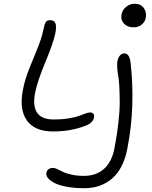

<svg xmlns="http://www.w3.org/2000/svg" viewBox="-20 -741 798 1011"><path d="M683.1 -597.2Q650.9 -597.2 632.6 -616.9Q614.3 -636.7 620.1 -666Q624.5 -689 644.3 -705.1Q664.1 -721.2 689 -721.2Q721.7 -721.2 737.5 -698.2Q753.4 -675.3 747.1 -645Q743.7 -627 726.8 -612.1Q710 -597.2 683.1 -597.2ZM259.8 -48.8Q162.1 -48.8 121.1 -107.4Q80.1 -166 101.1 -270Q111.3 -322.8 133.5 -378.4Q155.8 -434.1 177.5 -486.6Q199.2 -539.1 208 -583Q213.9 -612.8 220.5 -623.8Q227.1 -634.8 244.1 -634.8Q264.6 -634.8 271.5 -619.1Q278.3 -603.5 272 -568.8Q261.7 -516.6 219.7 -416Q177.7 -315.4 165 -252.9Q137.2 -111.8 263.2 -111.8Q305.7 -111.8 341.3 -117.7Q377 -123.5 395.3 -130.4Q413.6 -137.2 429.4 -143.1Q445.3 -148.9 453.1 -148.9Q465.8 -148.9 471.7 -142.1Q477.5 -135.3 475.1 -123Q473.1 -110.4 462.2 -98.6Q451.2 -86.9 436 -81.1Q356.4 -48.8 259.8 -48.8ZM423.8 250Q372.6 250 331.8 242.4Q291 234.9 267.8 222.9Q244.6 210.9 233.2 197.3Q221.7 183.6 224.1 169.9Q230.5 143.1 259.8 143.1Q268.1 143.1 282.5 149.7Q296.9 156.2 312 164.1Q327.1 171.9 356.7 178.5Q386.2 185.1 421.9 185.1Q485.4 185.1 526.6 149.2Q567.9 113.3 582 43Q596.2 -28.8 603.3 -93.3Q610.4 -157.7 610.4 -200.2Q610.4 -242.7 608.4 -282.2Q606.4 -321.8 602.3 -343.3Q598.1 -364.7 597.2 -387.2Q596.2 -409.7 598.1 -418Q602.1 -439 612.3 -449.5Q622.6 -460 634.8 -460Q662.6 -460 668 -407.2Q680.2 -298.3 676.5 -184.8Q672.9 -71.3 649.9 44.9Q628.9 148.9 569.8 199.5Q510.7 250 423.8 250Z"/></svg>

Font: Shantell Sans Irregular Bouncy
Style: Italic
Weight: 300
Italic angle: -11.31°
Designer: Stephen Nixon, Anya Danilova, Shantell Martin
Foundry: Arrow Type
Version: Version 1.006;[9816181b4]